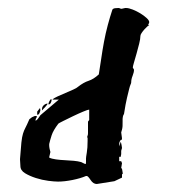

<svg xmlns="http://www.w3.org/2000/svg" viewBox="-20 -441 424 480"><path d="M195 -1Q181 5 161 9Q141 13 125 13Q116 13 100.5 11Q85 9 69.5 4Q54 -1 42.5 -8Q31 -15 31 -26Q31 -30 30.5 -34.5Q30 -39 30 -43Q32 -71 33.5 -85Q35 -99 37.5 -107Q40 -115 43.5 -121.5Q47 -128 53 -142Q53 -143 55.5 -144.5Q58 -146 60 -148L67 -151H72Q72 -147 70.5 -145.5Q69 -144 69 -141V-139Q73 -141 75.5 -145Q78 -149 81 -153L127 -192H111Q115 -196 124 -200Q133 -204 143.5 -208.5Q154 -213 163 -217Q172 -221 175 -224Q189 -235 201.5 -239Q214 -243 227 -255Q230 -273 233 -294Q236 -315 240 -336.5Q244 -358 249.5 -378.5Q255 -399 261 -417Q263 -420 268 -420.5Q273 -421 276 -421Q278 -421 280 -420Q282 -419 284 -419L293 -421H295Q302 -421 312 -417Q322 -413 331 -407.5Q340 -402 346.5 -396Q353 -390 353 -386Q353 -382 350 -380L353 -378Q352 -378 348.5 -375Q345 -372 341 -367.5Q337 -363 334 -358.5Q331 -354 331 -351Q331 -344 328 -332Q325 -320 321.5 -307.5Q318 -295 315 -285Q312 -275 312 -272L315 -267Q315 -260 311.5 -251.5Q308 -243 308 -235Q308 -233 306.5 -230Q305 -227 303 -219Q301 -211 297.5 -196.5Q294 -182 290 -156Q286 -151 286.5 -137.5Q287 -124 285 -117L283 -110Q283 -108 284 -102.5Q285 -97 285 -92Q282 -92 280 -88.5Q278 -85 278 -81V-75L282 -87Q283 -83 284 -78Q285 -73 285 -71L283 -64V-56Q283 -54 282.5 -53Q282 -52 282 -51V-49H278V-38H283L285 -33L283 -21L285 -19Q285 -18 286 -13.5Q287 -9 287 -7L285 -5V3L266 12L222 19Q213 19 206.5 9Q200 -1 197 -1ZM103 -47Q109 -44 120 -42.5Q131 -41 142.5 -40.5Q154 -40 164.5 -39Q175 -38 182 -36Q183 -36 187.5 -33.5Q192 -31 194 -31Q195 -31 195 -36V-45Q195 -48 197 -59.5Q199 -71 199 -89V-97H198Q198 -100 199 -102Q200 -104 200 -108V-137L203 -141V-167Q200 -167 188 -162Q176 -157 162.5 -150.5Q149 -144 138 -138.5Q127 -133 126 -132Q113 -115 109 -102.5Q105 -90 103 -81V-76Q103 -74 103.5 -72Q104 -70 104 -69L106 -61Q106 -60 104.5 -54.5Q103 -49 103 -47ZM99 -182Q99 -180 93 -173.5Q87 -167 85 -165V-168Q85 -174 89.5 -178Q94 -182 99 -182ZM81 -166Q81 -164 79 -159Q77 -154 73 -154V-162L80 -171ZM108 -193Q109 -193 109 -191Q109 -188 107 -184Q105 -180 102 -180Q101 -180 101 -181Q101 -183 103.5 -188Q106 -193 108 -193Z"/></svg>

Font: East Sea Dokdo
Style: Regular
Weight: 400
Designer: YoonDesign Inc.
Foundry: YoonDesign Inc.
Version: Version 1.00